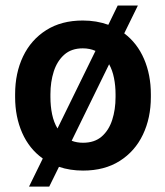

<svg xmlns="http://www.w3.org/2000/svg" viewBox="-20 -613 604 701"><path d="M35.2 -258.8V-269Q35.2 -346.2 64.2 -407Q93.3 -467.8 148.7 -502.9Q204.1 -538.1 282.2 -538.1Q332.5 -538.1 375.5 -522.5L409.7 -592.8H483.4L433.6 -491.2Q481 -455.6 505.9 -397.7Q530.8 -339.8 530.8 -269V-258.8Q530.8 -182.1 501.7 -121.3Q472.7 -60.5 417.2 -25.4Q361.8 9.8 283.2 9.8Q235.8 9.8 195.3 -3.9L159.7 68.4H85.9L136.2 -34.2Q86.9 -69.3 61 -127.9Q35.2 -186.5 35.2 -258.8ZM164.1 -269V-258.8Q164.1 -225.6 170.2 -196Q176.3 -166.5 189.9 -144L328.6 -427.2Q307.6 -436.5 282.2 -436.5Q240.7 -436.5 214.6 -413.3Q188.5 -390.1 176.3 -352.1Q164.1 -314 164.1 -269ZM401.9 -269Q401.9 -299.8 396.2 -328.1Q390.6 -356.4 378.4 -378.4L241.7 -99.1Q260.3 -91.8 283.2 -91.8Q325.2 -91.8 351.3 -114.5Q377.4 -137.2 389.6 -175Q401.9 -212.9 401.9 -258.8Z"/></svg>

Font: Vazirmatn RD UI FD SemiBold
Style: Regular
Weight: 600
Designer: Saber Rastikerdar
Foundry: Saber Rastikerdar
Version: Version 33.003